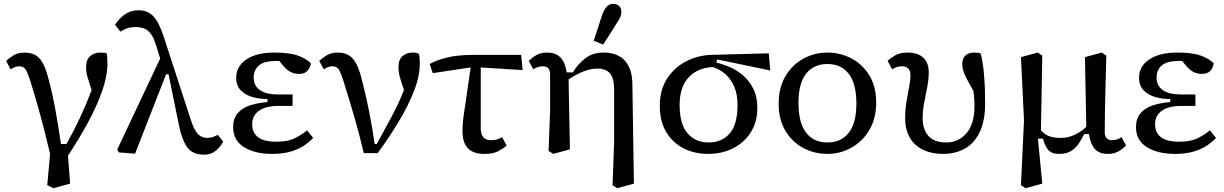

<svg xmlns="http://www.w3.org/2000/svg" viewBox="-20 -796 6424 1008"><path d="M228 176 243 12Q219 -89 194.5 -181Q170 -273 140 -368Q125 -416 114 -432Q103 -448 82 -448Q67 -448 56 -443Q45 -438 36 -432L12 -476Q27 -491 51 -505.5Q75 -520 108 -520Q138 -520 160.5 -509.5Q183 -499 200.5 -471.5Q218 -444 232 -392Q256 -302 272 -213Q288 -124 300 -40H329Q408 -181 461 -323Q448 -362 440 -389.5Q432 -417 432 -444Q432 -483 453.5 -501.5Q475 -520 506 -520Q520 -520 528 -519Q536 -518 540 -516Q542 -507 543 -494.5Q544 -482 544 -464Q544 -397 516.5 -318.5Q489 -240 442.5 -154Q396 -68 337 21L348 168L260 192Z M1052 16Q992 16 964 -21.5Q936 -59 920 -136L865 -406H852L689 11L603 4L596 -12L821 -489L800 -556Q787 -599 771 -619.5Q755 -640 735.5 -647Q716 -654 692 -654Q668 -654 649 -648Q630 -642 612 -630L584 -666Q605 -699 635.5 -720.5Q666 -742 708 -742Q756 -742 786 -709.5Q816 -677 840 -602L980 -172Q998 -115 1018 -93.5Q1038 -72 1068 -72Q1086 -72 1099 -77Q1112 -82 1124 -88L1152 -52Q1137 -25 1112.5 -4.5Q1088 16 1052 16Z M1408 12Q1318 12 1261 -23.5Q1204 -59 1204 -128Q1204 -174 1227.5 -201.5Q1251 -229 1291.5 -242.5Q1332 -256 1384 -260V-276Q1340 -276 1302.5 -287.5Q1265 -299 1242.5 -323.5Q1220 -348 1220 -388Q1220 -448 1273.5 -484Q1327 -520 1420 -520Q1501 -520 1544.5 -504Q1588 -488 1612 -464Q1609 -440 1594 -424Q1579 -408 1550 -408Q1522 -408 1500.5 -421Q1479 -434 1456 -464L1447 -476Q1443 -476 1438 -476Q1433 -476 1428 -476Q1368 -476 1340 -453Q1312 -430 1312 -388Q1312 -346 1344.5 -323Q1377 -300 1440 -300H1516V-240H1444Q1375 -240 1339.5 -214.5Q1304 -189 1304 -144Q1304 -99 1335 -75.5Q1366 -52 1432 -52Q1492 -52 1530 -71.5Q1568 -91 1592 -112L1624 -72Q1608 -54 1580.5 -34.5Q1553 -15 1510.5 -1.5Q1468 12 1408 12Z M1890 8Q1865 -97 1839.5 -184.5Q1814 -272 1784 -368Q1769 -416 1758 -432Q1747 -448 1726 -448Q1711 -448 1700 -443Q1689 -438 1680 -432L1656 -476Q1671 -491 1695 -505.5Q1719 -520 1752 -520Q1782 -520 1804.5 -509.5Q1827 -499 1844.5 -471.5Q1862 -444 1876 -392Q1900 -302 1917.5 -213Q1935 -124 1947 -40H1958L2026 -165Q2045 -199 2064.5 -239.5Q2084 -280 2101 -324Q2087 -363 2079.5 -390Q2072 -417 2072 -444Q2072 -483 2093.5 -501.5Q2115 -520 2146 -520Q2160 -520 2167 -518.5Q2174 -517 2179 -513Q2184 -498 2184 -464Q2184 -396 2153 -317Q2122 -238 2072 -155.5Q2022 -73 1963 8Z M2252 -412 2236 -460Q2266 -478 2322.5 -493Q2379 -508 2472 -508H2716L2724 -428L2504 -442V-116Q2507 -60 2558 -60Q2578 -60 2592 -65Q2606 -70 2616 -76L2640 -32Q2624 -17 2596.5 -2.5Q2569 12 2524 12Q2464 12 2436 -18Q2408 -48 2408 -108Q2408 -125 2409.5 -146Q2411 -167 2416 -201.5Q2421 -236 2429.5 -293.5Q2438 -351 2451 -442Z M2860 -4 2868 -212V-408Q2868 -426 2859 -437Q2850 -448 2830 -448Q2814 -448 2801.5 -443Q2789 -438 2780 -432L2756 -476Q2774 -494 2796.5 -507Q2819 -520 2852 -520Q2899 -520 2923.5 -493Q2948 -466 2955 -416H2988Q3012 -458 3051.5 -489Q3091 -520 3148 -520Q3223 -520 3261.5 -476.5Q3300 -433 3300 -352L3308 168L3220 192L3196 176L3204 -44V-328Q3204 -385 3182.5 -410.5Q3161 -436 3116 -436Q3081 -436 3042 -420.5Q3003 -405 2965 -379L2972 -12L2884 12ZM3097 -582 3140 -714Q3161 -776 3198 -776Q3218 -776 3230 -765Q3242 -754 3242 -734Q3242 -718 3235.5 -704.5Q3229 -691 3218 -674L3147 -562Z M3698 12Q3627 12 3569.5 -17Q3512 -46 3478 -102Q3444 -158 3444 -240Q3444 -324 3482 -383Q3520 -442 3582 -474Q3644 -506 3716 -508L4016 -516L4024 -426L3745 -484L3741 -467Q3773 -460 3810 -444.5Q3847 -429 3880 -401Q3913 -373 3934.5 -331Q3956 -289 3956 -229Q3956 -155 3921 -100.5Q3886 -46 3827.5 -17Q3769 12 3698 12ZM3548 -244Q3548 -145 3589.5 -96.5Q3631 -48 3700 -48Q3769 -48 3810.5 -95Q3852 -142 3852 -244Q3852 -304 3833 -345Q3814 -386 3784 -410.5Q3754 -435 3721 -444Q3642 -440 3595 -389.5Q3548 -339 3548 -244Z M4324 12Q4256 12 4197.5 -19Q4139 -50 4103.5 -109Q4068 -168 4068 -252Q4068 -336 4103.5 -396Q4139 -456 4197.5 -488Q4256 -520 4324 -520Q4392 -520 4450.5 -489Q4509 -458 4544.5 -399.5Q4580 -341 4580 -258Q4580 -175 4544.5 -114.5Q4509 -54 4450.5 -21Q4392 12 4324 12ZM4324 -48Q4396 -48 4436 -99Q4476 -150 4476 -252Q4476 -357 4436 -408.5Q4396 -460 4324 -460Q4252 -460 4212 -409Q4172 -358 4172 -256Q4172 -151 4212 -99.5Q4252 -48 4324 -48Z M4932 12Q4839 12 4785.5 -37Q4732 -86 4732 -176Q4732 -220 4739 -262.5Q4746 -305 4753 -340.5Q4760 -376 4760 -400Q4760 -448 4714 -448Q4698 -448 4685.5 -443Q4673 -438 4664 -432L4640 -476Q4655 -491 4680 -505.5Q4705 -520 4744 -520Q4798 -520 4827 -493.5Q4856 -467 4856 -416Q4856 -380 4848 -339.5Q4840 -299 4832 -257.5Q4824 -216 4824 -176Q4824 -116 4854.5 -82Q4885 -48 4948 -48Q5011 -48 5053.5 -96Q5096 -144 5096 -240Q5096 -263 5094.5 -282Q5093 -301 5091 -317Q5068 -358 5055 -383Q5042 -408 5037 -425.5Q5032 -443 5032 -460Q5032 -490 5049 -505Q5066 -520 5094 -520Q5106 -520 5114 -519Q5122 -518 5128 -516Q5140 -476 5146 -405Q5152 -334 5152 -256Q5152 -160 5123 -101Q5094 -42 5044 -15Q4994 12 4932 12Z M5796 12Q5750 12 5727 -15Q5704 -42 5697 -92H5672Q5660 -68 5644.5 -44Q5629 -20 5604.5 -4Q5580 12 5540 12Q5498 12 5480 -13Q5462 -38 5456 -68H5429L5452 168L5364 192L5340 176L5356 -164L5340 -496L5428 -520L5452 -504Q5450 -406 5448.5 -308Q5447 -210 5445 -112Q5464 -90 5488 -81Q5512 -72 5548 -72Q5589 -72 5623.5 -89Q5658 -106 5683 -130L5676 -496L5764 -520L5788 -504Q5786 -403 5783 -302Q5780 -201 5780 -100Q5780 -82 5789.5 -71Q5799 -60 5818 -60Q5835 -60 5847 -65Q5859 -70 5868 -76L5892 -32Q5874 -14 5851.5 -1Q5829 12 5796 12Z M6148 12Q6058 12 6001 -23.5Q5944 -59 5944 -128Q5944 -174 5967.5 -201.5Q5991 -229 6031.5 -242.5Q6072 -256 6124 -260V-276Q6080 -276 6042.5 -287.5Q6005 -299 5982.5 -323.5Q5960 -348 5960 -388Q5960 -448 6013.5 -484Q6067 -520 6160 -520Q6241 -520 6284.5 -504Q6328 -488 6352 -464Q6349 -440 6334 -424Q6319 -408 6290 -408Q6262 -408 6240.5 -421Q6219 -434 6196 -464L6187 -476Q6183 -476 6178 -476Q6173 -476 6168 -476Q6108 -476 6080 -453Q6052 -430 6052 -388Q6052 -346 6084.5 -323Q6117 -300 6180 -300H6256V-240H6184Q6115 -240 6079.5 -214.5Q6044 -189 6044 -144Q6044 -99 6075 -75.5Q6106 -52 6172 -52Q6232 -52 6270 -71.5Q6308 -91 6332 -112L6364 -72Q6348 -54 6320.5 -34.5Q6293 -15 6250.5 -1.5Q6208 12 6148 12Z"/></svg>

Font: Source Serif 4 Caption
Style: Regular
Weight: 400
Designer: Frank Grießhammer
Foundry: Adobe Systems Incorporated
Version: Version 4.004;hotconv 1.0.117;makeotfexe 2.5.65602